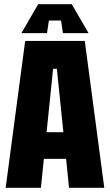

<svg xmlns="http://www.w3.org/2000/svg" viewBox="-20 -895 524 915"><path d="M7 0 100 -700H384L477 0H309L295 -138H189L175 0ZM202 -265H282L251 -567H233ZM204 -737H82L162 -875H322L402 -737H280L271 -797H213Z"/></svg>

Font: Tektur Condensed
Style: Bold
Weight: 700
Width: 3
Designer: Adam Jagosz
Foundry: Adam Jagosz
Version: Version 1.005;gftools[0.9.30]